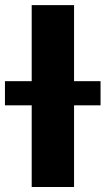

<svg xmlns="http://www.w3.org/2000/svg" viewBox="-76 -748 422 768"><path d="M220.2 -727.5V0H50.8V-727.5ZM-56.2 -326.7V-423.3H326.2V-326.7Z"/></svg>

Font: Inter 24pt ExtraBold
Style: Regular
Weight: 800
Designer: Rasmus Andersson
Foundry: rsms
Version: Version 4.001;git-66647c0bb